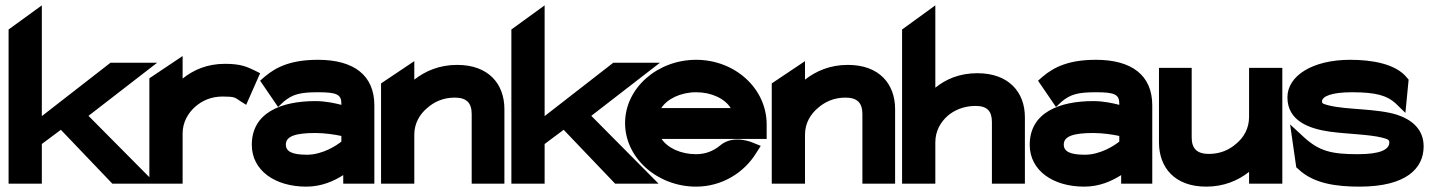

<svg xmlns="http://www.w3.org/2000/svg" viewBox="-20 -685 5336 716"><path d="M12 0H136V-148L207 -201L399 0H561L310 -253L566 -451H392L136 -252V-665L12 -575Z M537 0H661V-187C661 -230 682 -264 708 -287C732 -308 765 -325 810 -325C856 -325 856 -321 873 -310L898 -294L950 -412L928 -423C902 -435 880 -447 819 -447C752 -447 701 -424 661 -392V-476L537 -393Z M919 -145C919 -49 1006 11 1122 11C1180 11 1225 -10 1260 -32V0H1376V-292C1376 -404 1300 -462 1166 -462C1068 -462 1012 -437 967 -399L950 -384L1017 -286L1038 -306C1072 -334 1100 -341 1166 -341C1235 -341 1253 -333 1253 -299V-294C1230 -300 1194 -308 1156 -308C1029 -308 919 -265 919 -145ZM1046 -146C1046 -177 1082 -189 1156 -189C1192 -189 1230 -183 1253 -178V-157C1236 -143 1183 -108 1125 -108C1069 -108 1046 -120 1046 -146Z M1401 0H1525V-183C1525 -226 1546 -260 1574 -283C1598 -304 1631 -321 1676 -321C1720 -321 1739 -301 1739 -260V0H1861V-278C1861 -372 1802 -443 1685 -443C1618 -443 1566 -420 1525 -388V-457L1401 -374Z M1887 0H2011V-148L2082 -201L2274 0H2436L2185 -253L2441 -451H2267L2011 -252V-665L1887 -575Z M2311 -226C2311 -95 2432 11 2576 11C2671 11 2755 -40 2801 -116L2817 -141L2790 -152C2790 -152 2717 -186 2666 -143C2641 -122 2611 -110 2576 -110C2519 -110 2470 -133 2447 -167H2839V-221C2839 -355 2721 -462 2576 -462C2432 -462 2311 -357 2311 -226ZM2446 -282C2468 -316 2518 -341 2576 -341C2634 -341 2683 -317 2705 -282Z M2858 0H2982V-183C2982 -226 3003 -260 3031 -283C3055 -304 3088 -321 3133 -321C3177 -321 3196 -301 3196 -260V0H3318V-278C3318 -372 3259 -443 3142 -443C3075 -443 3023 -420 2982 -388V-457L2858 -374Z M3344 0H3468V-154C3468 -197 3488 -230 3514 -253C3537 -273 3573 -290 3618 -290C3661 -290 3679 -271 3679 -230V0H3802V-248C3802 -341 3742 -412 3625 -412C3558 -412 3508 -390 3468 -358V-665L3344 -575Z M3820 -145C3820 -49 3907 11 4023 11C4081 11 4126 -10 4161 -32V0H4277V-292C4277 -404 4201 -462 4067 -462C3969 -462 3913 -437 3868 -399L3851 -384L3918 -286L3939 -306C3973 -334 4001 -341 4067 -341C4136 -341 4154 -333 4154 -299V-294C4131 -300 4095 -308 4057 -308C3930 -308 3820 -265 3820 -145ZM3947 -146C3947 -177 3983 -189 4057 -189C4093 -189 4131 -183 4154 -178V-157C4137 -143 4084 -108 4026 -108C3970 -108 3947 -120 3947 -146Z M4302 -154C4302 -60 4361 11 4478 11C4545 11 4597 -12 4638 -44V0H4762V-432H4638V-249C4638 -206 4618 -172 4590 -149C4566 -128 4533 -111 4488 -111C4444 -111 4424 -131 4424 -172V-432H4302Z M4781 -322C4781 -234 4862 -205 4939 -194C5005 -185 5085 -184 5133 -172C5157 -166 5161 -163 5161 -154C5161 -127 5127 -110 5043 -110C4944 -110 4899 -122 4843 -173L4791 -221L4814 -61L4821 -55C4878 0 4964 11 5050 11C5224 11 5289 -57 5289 -139C5289 -206 5241 -240 5190 -257C5113 -281 5002 -275 4935 -292C4911 -298 4910 -300 4910 -307C4910 -325 4944 -341 5022 -341C5113 -341 5153 -328 5184 -300L5221 -264L5233 -388L5227 -395C5185 -448 5094 -462 5015 -462C4874 -462 4781 -402 4781 -322Z"/></svg>

Font: Charger Pro
Style: UltraExt
Weight: 900
Designer: Jasper
Foundry: Cannot Into Space Fonts
Version: Version 1.09